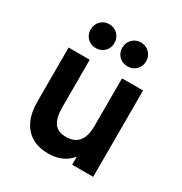

<svg xmlns="http://www.w3.org/2000/svg" viewBox="-170 -845 933 984"><g transform="rotate(30 296.0 -353.5)"><path d="M252.5 12Q167 12 120 -41Q73 -94 73 -192V-511H198V-231Q198 -166.5 220 -137Q242 -107.5 289.5 -107.5Q389 -107.5 389 -229V-511H513.5V0H389V-48Q341.5 12 252.5 12ZM382.5 -578Q351.5 -578 331.5 -598Q311.5 -618 311.5 -648Q311.5 -678 331.5 -698.5Q351.5 -719 382.5 -719Q412 -719 432.2 -698.5Q452.5 -678 452.5 -648Q452.5 -618 432.2 -598Q412 -578 382.5 -578ZM194.5 -578Q164 -578 144.2 -598Q124.5 -618 124.5 -648Q124.5 -678 144.2 -698.5Q164 -719 194.5 -719Q224.5 -719 244.8 -698.5Q265 -678 265 -648Q265 -618 244.8 -598Q224.5 -578 194.5 -578Z"/></g></svg>

Font: Overpass
Style: Bold
Weight: 700
Designer: Delve Withrington, Dave Bailey, Thomas Jockin
Foundry: Delve Fonts LLC
Version: Version 4.000; ttfautohint (v1.8.3)